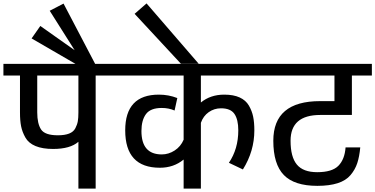

<svg xmlns="http://www.w3.org/2000/svg" viewBox="-30 -1104 2197 1124"><path d="M429 0H530V-662H648V-730H-10V-662H87V-446Q87 -398 93.5 -365Q100 -332 118.5 -299Q137 -266 178 -249Q219 -232 281 -232Q381 -232 429 -274ZM309 -312Q233 -312 210.5 -346Q188 -380 188 -446V-662H429V-446Q429 -414 425.5 -394Q422 -374 411 -353Q400 -332 374.5 -322Q349 -312 309 -312Z M527 -730 342 -1083 261 -1041 407 -810 206 -952 155 -879 412 -730Z M628 -662H1045V-286Q1028 -246 992.5 -223Q957 -200 917 -200Q798 -200 798 -337Q798 -400 824.5 -436Q851 -472 917 -472Q958 -472 992 -457L1008 -530Q957 -550 900 -550Q703 -550 703 -341Q703 -122 906 -122Q987 -122 1045 -170V0H1146V-385Q1160 -425 1192 -447.5Q1224 -470 1264 -470Q1320 -470 1342.5 -437Q1365 -404 1365 -341Q1365 -232 1310 -151L1392 -112Q1459 -219 1459 -341Q1459 -387 1452 -421Q1445 -455 1427 -486Q1409 -517 1373 -533.5Q1337 -550 1283 -550Q1202 -550 1146 -504V-662H1533V-730H628Z M1133 -731 828 -1084 758 -1023 1029 -731Z M2030 -662H2147V-730H2030H1513V-662H1928V-512H1844Q1570 -512 1570 -280Q1570 -143 1631.5 -79.5Q1693 -16 1828 -16Q1898 -16 1946.5 -31.5Q1995 -47 2022 -79Q2049 -111 2061.5 -149Q2074 -187 2079 -241H1993Q1988 -171 1951 -133.5Q1914 -96 1827 -96Q1745 -96 1708 -140.5Q1671 -185 1671 -280Q1671 -431 1845 -431H2030Z"/></svg>

Font: Glegoo
Style: Bold
Weight: 700
Version: Version 2.0.1; ttfautohint (v0.9) -r 48 -G 60